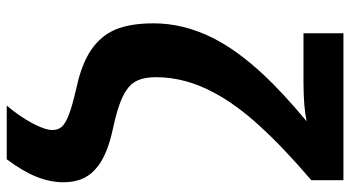

<svg xmlns="http://www.w3.org/2000/svg" viewBox="-242 -558 983 538"><g transform="rotate(90 249.0 -288.5)"><path d="M343.8 55.7Q343.8 38.6 333.5 28.1Q323.2 17.6 298.8 8.8Q279.8 1 225.6 -11.7L223.6 -12.2Q158.2 -26.4 118.9 -53.2Q79.6 -80.1 62 -121.6Q44.9 -163.1 44.9 -228Q44.9 -312 85.9 -394Q121.1 -463.9 191.4 -538.6Q238.8 -589.4 319.3 -656.7Q278.3 -647.9 209.5 -647.9H72.8V-759.8H484.4V-669.9Q390.1 -588.9 330.8 -523.4Q271.5 -458 240.2 -398.9Q195.8 -317.9 195.8 -234.9Q195.8 -203.6 204.6 -183.6Q213.4 -163.6 232.9 -151.4Q261.7 -130.9 338.4 -114.3Q408.2 -99.6 443.4 -73.2Q467.3 -55.7 478.8 -31.7Q490.2 -7.8 490.2 24.9Q490.2 62 474.6 100.8Q459 139.6 425.8 183.6H275.4Q305.7 147.9 324.7 112.1Q343.8 76.2 343.8 55.7Z"/></g></svg>

Font: Viking Open Sans
Style: Bold
Weight: 700
Foundry: Ascender Corporation
Version: Version 2.001